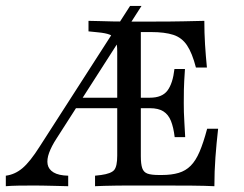

<svg xmlns="http://www.w3.org/2000/svg" viewBox="-29 -643 841 663"><path d="M-8.9 0V-36.3Q22.6 -40.3 48.8 -62.5Q75 -84.7 108.1 -137.1L420.2 -622.6H459.7L166.1 -164.5Q149.2 -138.7 140.7 -115.7Q132.3 -92.7 135.5 -75.4Q138.7 -58.1 156 -47.6Q173.4 -37.1 206.5 -36.3V0Q179.8 -0.8 159.3 -1.2Q138.7 -1.6 122.6 -2Q106.5 -2.4 91.9 -2.4Q59.7 -2.4 34.7 -2Q9.7 -1.6 -8.9 0ZM214.5 -269.4 237.1 -305.6H536.3V-269.4ZM410.5 -2.4Q391.1 -2.4 369.8 -2Q348.4 -1.6 330.2 -1.2Q312.1 -0.8 299.2 0V-36.3L320.2 -38.7Q354.8 -43.5 365.3 -56Q375.8 -68.5 375.8 -105.6V-465.3Q375.8 -490.3 370.6 -503.6Q365.3 -516.9 350.8 -523Q336.3 -529 308.1 -531.5L276.6 -534.7V-571Q291.9 -571 313.7 -570.2Q335.5 -569.4 360.1 -569Q384.7 -568.5 408.1 -568.5H417.7H504Q562.1 -568.5 604 -569.4Q646 -570.2 676.6 -571Q676.6 -529.8 679 -489.9Q681.5 -450 685.5 -409.7H647.6Q634.7 -459.7 616.9 -486.3Q599.2 -512.9 569.8 -522.6Q540.3 -532.3 492.7 -532.3H457.3V-104Q457.3 -76.6 462.1 -62.5Q466.9 -48.4 480.2 -43.5Q493.5 -38.7 520.2 -38.7H529.8Q563.7 -38.7 587.9 -46Q612.1 -53.2 629.4 -70.6Q646.8 -87.9 660.1 -119Q673.4 -150 686.3 -198.4H724.2Q718.5 -148.4 714.9 -99.6Q711.3 -50.8 711.3 0Q679 -1.6 633.9 -2Q588.7 -2.4 526.6 -2.4H417.7ZM574.2 -169.4Q570.2 -203.2 561.3 -225.4Q552.4 -247.6 535.1 -258.5Q517.7 -269.4 488.7 -269.4V-305.6Q530.6 -305.6 549.2 -330.2Q567.7 -354.8 573.4 -404.8H609.7Q606.5 -358.1 606 -333.1Q605.6 -308.1 605.6 -287.1Q605.6 -271.8 606 -256Q606.5 -240.3 607.7 -219.8Q608.9 -199.2 610.5 -169.4Z"/></svg>

Font: Playfair 9pt
Style: Regular
Weight: 400
Designer: Claus Eggers Sørensen
Foundry: Claus Eggers Sørensen
Version: Version 2.203